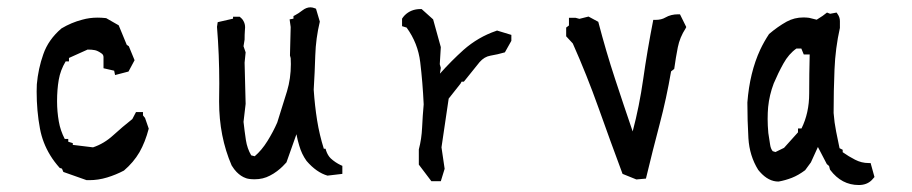

<svg xmlns="http://www.w3.org/2000/svg" viewBox="-20 -498 2552 537"><path d="M82.5 -242.2Q82.5 -252 83 -261.7V-262.2Q86.9 -306.2 101.1 -346.2Q115.2 -387.2 151.9 -418.5Q179.7 -435.1 210 -442.9Q230.5 -448.7 252.9 -448.7Q263.7 -448.7 276.9 -447.3L312 -427.2L334.5 -372.6L340.3 -368.7L356.4 -329.6L339.4 -297.9L301.8 -288.1L299.3 -300.3L269.5 -307.1V-338.4Q269.5 -345.2 263.2 -349.1Q253.4 -356 245.4 -357.7Q237.3 -359.4 225.1 -359.4L172.9 -335.9V-326.2H163.6Q148.9 -301.8 144.3 -274.7Q139.6 -247.6 139.6 -214.8Q139.6 -186 144.5 -158.2Q148.9 -132.8 161.1 -109.4H170.9V-101.6L183.6 -97.7V-92.8L240.2 -85.9Q271 -96.2 296.6 -119.6Q322.3 -143.1 350.1 -165L360.4 -184.6H379.9V-175.3L385.7 -168L396 -138.2Q386.2 -100.6 370.1 -72.3Q353.5 -43.9 326.7 -21Q304.7 -9.3 279.8 -1.7Q254.9 5.9 229.5 5.9H223.6H222.2L157.2 -17.1L153.3 -26.4L147 -28.3Q131.3 -45.9 120.6 -63.5Q99.1 -98.6 91.8 -138.2Q82.5 -187.5 82.5 -242.2Z M592.8 -213.9 593.3 -264.6Q593.3 -345.2 586.9 -422.9L588.9 -436L631.8 -445.8V-451.2H650.4Q653.8 -448.2 656.5 -445.6Q659.2 -442.9 661.6 -438Q665.5 -430.7 665.5 -421.4Q665.5 -419.4 664.8 -410.6Q664.1 -401.9 664.1 -387.7V-387.2L661.1 -368.7L667 -351.6L664.1 -322.8L667 -207.5L661.1 -157.2Q664.1 -130.4 667.7 -106.4Q671.4 -82.5 682.6 -63.5L692.4 -61Q711.9 -77.6 728 -103.5Q744.1 -129.4 755.4 -155.3Q769 -197.8 782.7 -242.7Q793.5 -278.3 793.5 -318.8Q793.5 -327.1 793 -335.4L791 -342.8L793 -422.4L790 -443.8L800.8 -445.8V-453.1L804.7 -455.1Q814.9 -460.4 825.9 -469Q836.9 -477.5 848.1 -477.5Q854 -477.5 859.9 -475.1L863.8 -473.6L874.5 -437.5Q863.3 -390.6 861.8 -343.3Q860.4 -295.9 857.4 -247.1Q860.4 -202.6 866.9 -161.6Q873.5 -120.6 885.7 -82H890.6L892.1 -76.7Q896.5 -63.5 904.8 -55.2Q917.5 -43.5 933.1 -36.1L937.5 -34.2V-11.7L896 -6.8Q865.2 -15.6 837.4 -47.9Q823.7 -66.9 816.9 -90.8Q812 -106.9 809.1 -122.6L781.2 -43.9Q776.9 -39.1 770.5 -32.7Q764.2 -26.4 754.9 -19.3Q745.6 -12.2 734.9 -6.8Q715.8 3.4 692.4 3.4Q676.8 3.4 668.5 0.5Q660.2 -2.4 654.1 -6.6Q647.9 -10.7 641.6 -17.1Q635.3 -23.4 627.9 -35.2Q592.8 -116.2 592.8 -213.9Z M1151.4 -37.6V-80.1Q1159.2 -109.4 1160.6 -141.8Q1162.1 -174.3 1165 -206.1Q1162.1 -268.1 1155.3 -324.2Q1148.9 -377.4 1117.2 -420.9L1104.5 -424.8V-445.8Q1108.4 -451.7 1111.8 -455.1Q1129.4 -472.7 1156.2 -472.7H1159.2L1191.4 -443.8L1212.9 -366.2L1210 -318.4L1212.9 -308.1L1210.4 -292Q1242.7 -328.1 1276.4 -358.4Q1317.4 -394.5 1367.7 -411.6L1370.1 -412.6L1410.2 -400.4V-394.5V-385.7V-383.8L1392.1 -351.6Q1372.1 -345.7 1351.6 -342.3Q1334.5 -339.4 1321.3 -324.2L1277.3 -269.5H1271L1268.1 -264.2L1234.9 -222.2L1214.8 -85.9L1223.6 -25.9L1212.9 8.8H1207H1186.5Z M1563.5 -396.5V-420.9L1571.3 -426.8V-448.2H1589.8L1600.6 -445.3L1626 -451.7L1653.3 -437Q1675.3 -353 1700 -278.1Q1724.6 -203.1 1749.5 -130.4Q1768.1 -200.2 1779.1 -277.6Q1790 -355 1807.1 -442.4H1813.5Q1830.1 -442.4 1841.3 -449.2Q1856.4 -458 1877 -458H1881.8L1899.4 -422.4L1897.5 -418.5Q1881.3 -393.6 1875.7 -365.5Q1870.1 -337.4 1865.7 -305.2L1856.9 -298.3Q1844.2 -223.6 1825 -150.9Q1805.7 -78.1 1786.6 1.5L1759.8 3.9L1721.2 -11.7Q1687 -103.5 1654.1 -196Q1621.1 -288.6 1582 -376.5Z M2381.8 19.5Q2334 19.5 2302.2 -22.5L2301.3 -23.9L2298.8 -33.7L2292.5 -39.1L2267.6 -86.9L2248 -43.9L2231.9 -22Q2212.9 -7.8 2194.8 -0.7Q2176.8 6.3 2157.7 9.8H2157.2Q2129.4 9.8 2105.5 -17.1Q2102.1 -21.5 2100.6 -22.9Q2076.2 -62 2073.2 -111.6Q2070.3 -161.1 2070.3 -210.9V-211.4Q2076.7 -295.4 2106.4 -359.4Q2116.7 -381.3 2130.9 -402.8Q2154.8 -423.3 2180.2 -437.5Q2201.7 -449.2 2227.1 -449.2Q2234.4 -449.2 2242.7 -448.2L2264.2 -442.9L2280.8 -453.6L2293 -462.9L2301.8 -459.5L2319.8 -462.9L2322.8 -458.5Q2329.1 -449.7 2329.1 -439V-419.9Q2316.4 -363.3 2314 -303.7Q2311.5 -244.1 2311.5 -182.1Q2313.5 -155.3 2318.6 -129.9Q2323.7 -104.5 2328.1 -83.5L2336.9 -79.1V-72.3Q2353.5 -60.5 2371.6 -51.3Q2389.6 -42 2409.2 -42H2415L2425.8 -2.9Q2420.4 2.9 2418 5.9Q2404.3 19.5 2381.8 19.5ZM2211.9 -127.9V-138.7H2221.7Q2243.2 -182.1 2243.2 -236.6Q2243.2 -291 2244.6 -345.7H2228L2221.2 -362.3H2207.5Q2186 -347.2 2171.1 -320.3Q2156.2 -293.5 2144 -264.6Q2131.8 -232.4 2128.4 -198.7Q2127 -183.1 2127 -165Q2127 -147 2128.9 -126Q2131.8 -109.4 2133.8 -94.2Q2135.3 -82.5 2141.1 -75.2L2148.9 -72.8L2172.9 -84.5Z"/></svg>

Font: Bakudai
Style: Bold
Weight: 700
Version: Version 1.48